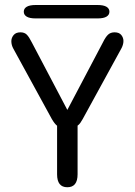

<svg xmlns="http://www.w3.org/2000/svg" viewBox="-20 -758 552 787"><path d="M256 9.5Q214 9.5 214 -43.5V-242.5Q203.5 -251 192.5 -270L35 -558Q26.5 -573 26.5 -589Q26.5 -603 35.8 -614.2Q45 -625.5 64 -625.5Q80.5 -625.5 90 -615.8Q99.5 -606 110.5 -584L256 -307.5L402 -584.5Q412.5 -606 422.8 -615.8Q433 -625.5 449.5 -625.5Q468.5 -625.5 477.2 -614.5Q486 -603.5 486 -590Q486 -582 483.5 -573.8Q481 -565.5 477 -558.5L319 -270Q314 -261 309.2 -254.2Q304.5 -247.5 298 -243V-43.5Q298 9.5 256 9.5ZM77.5 -710Q77.5 -723 89.5 -730.2Q101.5 -737.5 126.5 -737.5H379.5Q404.5 -737.5 416.5 -730.2Q428.5 -723 428.5 -710Q428.5 -697 416.5 -689.8Q404.5 -682.5 379.5 -682.5H126.5Q101.5 -682.5 89.5 -689.8Q77.5 -697 77.5 -710Z"/></svg>

Font: Sono
Style: Regular
Weight: 400
Designer: Tyler Finck
Foundry: Tyler Finck
Version: Version 2.112